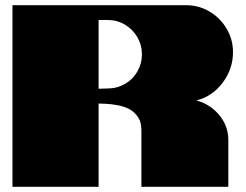

<svg xmlns="http://www.w3.org/2000/svg" viewBox="-20 -720 947 740"><path d="M28 -700H697Q746 -700 787.5 -675.5Q829 -651 853.5 -609.5Q878 -568 878 -519Q878 -454 838 -401Q798 -348 737 -333Q791 -318 825.5 -276Q860 -234 860 -181V0H525V-217Q525 -249 513 -267Q499 -288 481 -298Q461 -309 436 -314Q410 -319 387 -320L360 -321V0H28ZM395 -379Q431 -379 461.5 -396.5Q492 -414 509.5 -444.5Q527 -475 527 -510Q527 -546 509.5 -576.5Q492 -607 461.5 -625Q431 -643 395 -643H360V-378Z"/></svg>

Font: Notable
Style: Regular
Weight: 400
Designer: Multiple Designers
Foundry: Google, Inc.
Version: Version 1.100